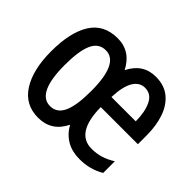

<svg xmlns="http://www.w3.org/2000/svg" viewBox="-122 -799 955 955"><g transform="rotate(45 355.5 -321.0)"><path d="M498 -600Q558 -600 596.5 -568.5Q635 -537 653.5 -483Q672 -429 672 -360V-299H411Q413 -120 525 -120Q559 -120 589 -129Q619 -138 651 -158V-76Q593 -41 519 -41Q415 -41 365 -129Q322 -41 228 -41Q136 -41 88 -116.5Q40 -192 40 -321Q40 -454 86 -527.5Q132 -601 229 -601Q320 -601 365 -513Q408 -600 498 -600ZM499 -523Q461 -523 438.5 -486Q416 -449 413 -372H584Q584 -437 563.5 -480Q543 -523 499 -523ZM229 -517Q180 -517 158 -468.5Q136 -420 136 -321Q136 -124 229 -124Q277 -124 299 -172.5Q321 -221 321 -322Q321 -517 229 -517Z"/></g></svg>

Font: Noto Sans Tamil UI ExtraCondensed Medium
Style: Regular
Weight: 500
Width: 2
Designer: Jelle Bosma - Monotype Design Team
Foundry: Monotype Imaging Inc.
Version: Version 2.004; ttfautohint (v1.8.4.7-5d5b)